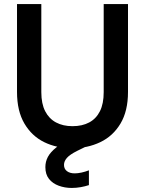

<svg xmlns="http://www.w3.org/2000/svg" viewBox="-20 -720 716 948"><path d="M336 12Q260 12 198.5 -18Q137 -48 100.5 -110Q64 -172 64 -266V-700H184V-265Q184 -208 203 -171Q222 -134 256.5 -115.5Q291 -97 338 -97Q386 -97 420.5 -115.5Q455 -134 473.5 -171Q492 -208 492 -265V-700H612V-266Q612 -172 575 -110Q538 -48 475 -18Q412 12 336 12ZM334 208Q300 208 270 197Q240 186 222 163.5Q204 141 204 105Q204 78 216.5 54.5Q229 31 258.5 7.5Q288 -16 339 -38L387 -58L414 -1L361 25Q325 43 310.5 59.5Q296 76 296 94Q296 114 310.5 125Q325 136 349 136Q364 136 382.5 132Q401 128 419 121V194Q401 200 379 204Q357 208 334 208Z"/></svg>

Font: DM Sans 18pt SemiBold
Style: Regular
Weight: 600
Designer: Colophon Foundry, Jonny Pinhorn
Foundry: Colophon Foundry
Version: Version 4.004;gftools[0.9.30]